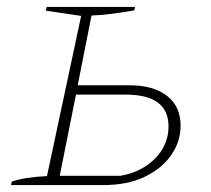

<svg xmlns="http://www.w3.org/2000/svg" viewBox="-20 -536 612 556"><path d="M12 0 14 -10Q50 -23 116 -26L215 -490L113 -505L115 -516H371L369 -506Q341 -501 307.5 -496.5Q274 -492 245 -491L205 -289H356Q424 -289 463.5 -258.5Q503 -228 503 -172Q503 -127 476.5 -88Q450 -49 400 -24.5Q350 0 278 0ZM153 -27H329Q391 -38 429.5 -77.5Q468 -117 468 -170Q468 -262 344 -262H200Z"/></svg>

Font: Piazzolla SC Thin
Style: Italic
Weight: 100
Italic angle: -11.3°
Designer: Juan Pablo del Peral
Foundry: Huerta Tipografica
Version: Version 1.330